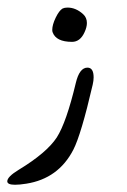

<svg xmlns="http://www.w3.org/2000/svg" viewBox="-88 -414 343 517"><path d="M139.6 -327.1Q127.9 -301.3 106 -301.3Q63 -301.3 53.7 -327.1Q52.7 -329.6 52.7 -333.5Q52.7 -347.2 62 -366.5Q71.3 -385.7 80.6 -391.1Q85.9 -393.6 93.8 -393.6Q116.2 -393.6 135.7 -376Q146 -366.7 146 -352.1Q146 -340.8 139.6 -327.1ZM161.6 -186Q130.4 -51.3 109.4 -10.7Q69.3 66.9 -17.1 80.6Q-35.2 83.5 -47.4 83.5Q-68.4 83.5 -68.4 74.2Q-68.4 62 -38.1 43.5Q37.6 -2.4 64.9 -43.9Q90.8 -84.5 116.2 -190.9Q126 -231.9 147.5 -231.9Q164.1 -231.9 164.1 -205.6Q164.1 -196.8 161.6 -186Z"/></svg>

Font: Dima Nastaligh Tahriri
Style: regular
Weight: 400
Designer: R.Balvardi
Foundry: Dima Software Group
Version: Version 1.00;November 13, 2018;FontCreator 11.5.0.2427 64-bi